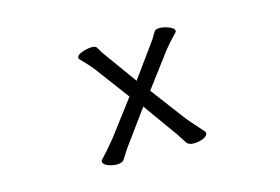

<svg xmlns="http://www.w3.org/2000/svg" viewBox="-71 -628 1143 785"><g transform="rotate(-15 500.0 -236.0)"><path d="M702 2Q683 9 665 9Q642 9 634 -3L616 -31Q605 -49 596 -60L503 -190L407 -58Q398 -47 387.5 -30Q377 -13 369 -1Q361 11 338 11Q320 11 302 4Q281 -4 281 -16Q281 -22 286 -26Q305 -45 348 -97L459 -244L354 -385Q333 -412 303 -442Q298 -446 298 -451Q298 -463 321 -471Q344 -479 362 -479Q380 -479 384 -469Q394 -450 415 -422L504 -299L596 -426Q611 -445 627 -474Q632 -483 650 -483Q668 -483 689.5 -474.5Q711 -466 711 -455Q711 -450 706 -446Q680 -420 655 -389L547 -245L657 -99Q669 -84 687.5 -63.5Q706 -43 719 -28Q723 -25 723 -18Q723 -6 702 2Z"/></g></svg>

Font: Moon Stars Kai HW
Style: Bold
Weight: 700
Designer: GuiWonder
Version: Version 1.101